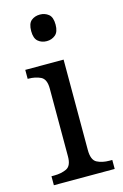

<svg xmlns="http://www.w3.org/2000/svg" viewBox="-117 -813 555 866"><g transform="rotate(-15 160.0 -380.0)"><path d="M161 -636Q137 -636 120.5 -650Q104 -664 104 -698Q104 -733 120.5 -746.5Q137 -760 161 -760Q184 -760 201 -746.5Q218 -733 218 -698Q218 -664 201 -650Q184 -636 161 -636ZM23 0V-42H36Q69 -42 93.5 -53.5Q118 -65 118 -109V-426Q118 -470 93.5 -482Q69 -494 36 -494H33V-536H212V-114Q212 -67 236 -54.5Q260 -42 294 -42H307V0Z"/></g></svg>

Font: Noto Serif Khitan Small Script
Style: Regular
Weight: 400
Designer: LIU Zhao, ZHANG Congyu, Kushim JIANG
Foundry: Guyu Beijing Co. Ltd.
Version: Version 1.000; ttfautohint (v1.8.4.7-5d5b)